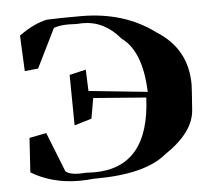

<svg xmlns="http://www.w3.org/2000/svg" viewBox="-46 -712 788 697"><g transform="rotate(-5 347.5 -363.5)"><path d="M216 -66Q117 -66 41 -112L49 -237L111 -249L168 -105Q182 -92 218 -92L244 -93L272 -92Q473 -92 484 -346L292 -361L279 -287L216 -268L214 -452L274 -466L277 -388L491 -366Q486 -515 413 -567Q356 -635 278 -635Q266 -635 255 -634L226 -635Q193 -635 172 -627L102 -485L53 -480L47 -610Q101 -649 149 -659Q189 -661 274 -661Q431 -661 542 -578Q652 -509 652 -379Q652 -367 646 -286Q640 -205 535 -135Q456 -69 274 -69H269Q242 -66 216 -66Z"/></g></svg>

Font: Xiangcui Kesong Xiangcui Kesong
Style: Regular
Weight: 400
Version: Version 1.501;March 28, 2024;FontCreator 14.0.0.2814 64-bit